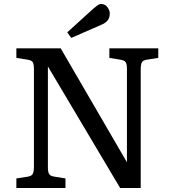

<svg xmlns="http://www.w3.org/2000/svg" viewBox="-20 -942 875 962"><path d="M62 0V-48L120 -57Q138 -60 144 -70.5Q150 -81 150 -108V-596Q150 -621 144 -630.5Q138 -640 118 -643L62 -652V-700H284L616 -129V-596Q616 -621 609.5 -630.5Q603 -640 583 -643L528 -652V-700H773V-652L716 -643Q697 -640 691 -630Q685 -620 685 -592V0H582L220 -609V-104Q220 -79 226.5 -69.5Q233 -60 252 -57L308 -48V0ZM337 -752 317 -780 448 -899Q461 -910 469.5 -916Q478 -922 487 -922Q506 -922 518 -906.5Q530 -891 530 -874Q530 -853 519 -839.5Q508 -826 488 -818Z"/></svg>

Font: Text Regular
Style: Regular
Weight: 400
Designer: Latin by Veronika Burian and Jose Scaglione. Greek by Irene Vlachou. Cyrillic by Vera Evstafieva.
Foundry: TypeTogether
Version: Version 3.002